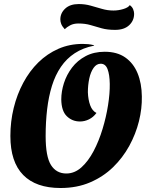

<svg xmlns="http://www.w3.org/2000/svg" viewBox="-20 -920 746 962"><path d="M283.3 22Q160.3 22 96.2 -43.3Q32 -108.7 32 -238.7Q32 -311.3 48.7 -379.2Q65.3 -447 96.7 -505.5Q128 -564 172.3 -607.5Q216.7 -651 272.7 -675.5Q328.7 -700 394 -700Q408.3 -700 422.3 -698.7Q436.3 -697.3 451.3 -693.3V-691.3Q395.7 -680.3 354.5 -653.3Q313.3 -626.3 285.2 -585Q257 -543.7 240.3 -490Q223.7 -436.3 216.2 -372.8Q208.7 -309.3 208.7 -238Q208.7 -135.3 235.5 -93Q262.3 -50.7 312.3 -50.7Q353.7 -50.7 388 -81.5Q422.3 -112.3 449 -163Q475.7 -213.7 493.8 -273.7Q512 -333.7 521.3 -392.8Q530.7 -452 530 -499.3Q529.3 -546 519 -573.3Q508.7 -600.7 484.7 -600.7Q463.3 -600.7 448.8 -579.8Q434.3 -559 427.3 -526.5Q420.3 -494 420.3 -457.7Q421.7 -420 432 -392.2Q442.3 -364.3 463.3 -354Q447.7 -332.7 425.8 -322Q404 -311.3 380.7 -311.3Q342 -311.3 314.8 -337.7Q287.7 -364 287 -422Q287 -461.7 300.3 -503.5Q313.7 -545.3 340.8 -581.2Q368 -617 409.2 -638.8Q450.3 -660.7 504.7 -660.7Q566.7 -660.7 607.5 -632.2Q648.3 -603.7 669.2 -553.3Q690 -503 690.7 -436.7Q692 -376.3 676.2 -312.5Q660.3 -248.7 627.7 -189Q595 -129.3 546 -81.8Q497 -34.3 431.3 -6.2Q365.7 22 283.3 22ZM556.7 -770.3Q517.7 -770.3 489.2 -778.3Q460.7 -786.3 433.8 -794.3Q407 -802.3 373 -802.3Q349 -802.3 331.8 -793.3Q314.7 -784.3 304.3 -773.7Q291.3 -788 286.8 -799.8Q282.3 -811.7 282.3 -822.7Q282.3 -854.3 306.7 -877Q331 -899.7 374.3 -899.7Q406 -899.7 434 -891.8Q462 -884 490.2 -875.7Q518.3 -867.3 548.7 -867.3Q573.3 -867.3 597.8 -874.7Q622.3 -882 630.3 -894.3Q642.7 -885.3 647.3 -873.3Q652 -861.3 652 -851Q652 -816.7 627 -793.5Q602 -770.3 556.7 -770.3Z"/></svg>

Font: Sansita Swashed Light
Style: Regular
Weight: 300
Designer: Pablo Cosgaya
Foundry: Omnibus-Type
Version: Version 1.003